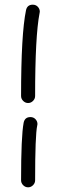

<svg xmlns="http://www.w3.org/2000/svg" viewBox="-20 -570 260 820"><path d="M120 -550Q133 -550 141.5 -541Q150 -532 150 -520Q150 -519 149.5 -517Q149 -515 149 -514Q130 -416 130 -160Q130 -148 121 -139Q112 -130 100 -130Q88 -130 79 -139Q70 -148 70 -160Q70 -424 91 -526Q96 -550 120 -550ZM110 -70Q123 -70 131.5 -61Q140 -52 140 -40Q140 -39 139.5 -37Q139 -35 139 -34Q130 7 130 200Q130 212 121 221Q112 230 100 230Q88 230 79 221Q70 212 70 200Q70 12 81 -46Q86 -70 110 -70Z"/></svg>

Font: Pecita
Style: Book
Weight: 400
Width: 7
Version: Version 4.3